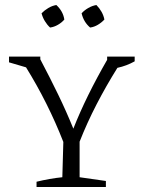

<svg xmlns="http://www.w3.org/2000/svg" viewBox="-20 -747 572 767"><path d="M126 0V-21Q179 -34 229 -39L233 -180Q172 -336 84 -478L16 -498V-521H141V-510Q179 -438 212 -370Q245 -302 273 -233Q299 -299 332.5 -367Q366 -435 408 -508V-521H518V-502Q486 -484 449 -476Q404 -404 366 -330.5Q328 -257 298 -181V-39L403 -24V0ZM205 -727Q232 -702 237 -669Q227 -657 211.5 -648Q196 -639 180 -637Q168 -648 159 -663Q150 -678 146 -694Q158 -706 173 -715Q188 -724 205 -727ZM365 -727Q377 -715 385.5 -700Q394 -685 397 -669Q386 -657 371 -648Q356 -639 340 -637Q314 -659 306 -694Q317 -706 332.5 -715Q348 -724 365 -727Z"/></svg>

Font: Piazzolla SC Light
Style: Regular
Weight: 300
Designer: Juan Pablo del Peral
Foundry: Huerta Tipografica
Version: Version 1.330